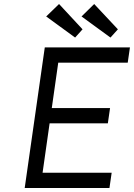

<svg xmlns="http://www.w3.org/2000/svg" viewBox="-20 -936 667 956"><path d="M103 0 203 -700H627L616 -624H270L192 -76H536L525 0ZM185 -322 196 -398H528L517 -322ZM530 -749 386 -854 449 -916 567 -790ZM354 -749 210 -854 274 -916 391 -790Z"/></svg>

Font: Lexend Light
Style: Italic
Weight: 300
Italic angle: -8.13011°
Designer: Bonnie Shaver-Troup, Thomas Jockin
Foundry: Lexend
Version: Version 1.007